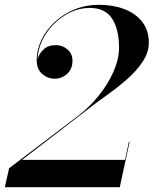

<svg xmlns="http://www.w3.org/2000/svg" viewBox="-61 -780 653 800"><path d="M96 -533Q100.5 -554.8 119.8 -573.4Q139 -592 172 -592Q199 -592 220 -574.1Q241 -556.2 241 -527Q241 -492.5 218.6 -472.2Q196.2 -452 167 -452Q137.8 -452 114.9 -471.8Q92 -491.5 92 -529Q92 -572.9 111.9 -614.2Q131.8 -655.5 167.1 -688.4Q202.5 -721.2 249.6 -740.6Q296.6 -760 351 -760Q409.5 -760 456.6 -742.2Q503.8 -724.4 531.4 -689.2Q559 -654 559 -602Q559 -561.5 533.9 -523.8Q508.9 -486 471.6 -452.8Q434.4 -419.6 396.8 -392.7Q359.1 -365.8 334 -347L31 -114H460L476 -189H479L438 0H-41L-23 -79L260 -294Q309.5 -331 349.1 -379.9Q388.8 -428.9 411.9 -481.4Q435 -534 435 -582Q435 -657 406.2 -702Q377.5 -747 313 -747Q270.6 -747 231.8 -728.5Q193 -710 162.5 -679Q132 -648 114.2 -610Q96.4 -572 96 -533Z"/></svg>

Font: Bodoni* 72 Medium
Style: Italic
Weight: 500
Italic angle: -13°
Version: Version 1.002; ttfautohint (v0.97) -l 8 -r 50 -G 200 -x 14 -